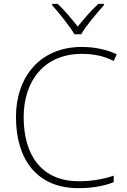

<svg xmlns="http://www.w3.org/2000/svg" viewBox="-20 -968 658 998"><path d="M367 -790H402C426 -832 483 -900 520 -941V-948H491C454 -914 414 -867 384 -830C355 -867 316 -914 280 -948H251V-941C288 -900 342 -832 367 -790ZM405 -688C461 -688 517 -679 571 -651L587 -686C532 -711 471 -724 405 -724C189 -724 63 -569 63 -360C63 -138 173 10 387 10C466 10 525 -3 571 -21V-55C521 -38 463 -26 389 -26C199 -26 103 -158 103 -359C103 -551 213 -688 405 -688Z"/></svg>

Font: Noto Sans Malayalam ExtraLight
Style: Regular
Weight: 200
Designer: Jelle Bosma - Monotype Design Team
Foundry: Monotype Imaging Inc.
Version: Version 2.104